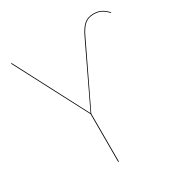

<svg xmlns="http://www.w3.org/2000/svg" viewBox="-161 -815 898 940"><g transform="rotate(-30 287.5 -345.0)"><path d="M238.8 0H242.9V-270.9L406.2 -611.2C432.1 -665.9 454.6 -686.3 495.9 -686.3C531.4 -686.3 551.1 -672.6 573.1 -649.1L575.1 -652.2C554.1 -675 532.9 -690.1 495.9 -690.1C452.7 -690.1 428.5 -667.9 402.6 -613.1L240.9 -274.7L29 -680.1H24.6L238.8 -270.9Z"/></g></svg>

Font: Fira Sans Four
Style: Regular
Weight: 100
Designer: Carrois Corporate & Edenspiekermann AG
Foundry: Carrois Corporate GbR & Edenspiekermann AG
Version: Version 4.203;PS 004.203;hotconv 1.0.88;makeotf.lib2.5.64775